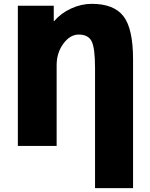

<svg xmlns="http://www.w3.org/2000/svg" viewBox="-20 -760 781 1000"><path d="M458 -740Q573 -740 623 -675.5Q673 -611 673 -450V220H475V-405Q475 -511 457 -545.5Q439 -580 390 -580Q345 -580 310 -532.5Q275 -485 275 -420V0H73V-730H260V-650H262Q297 -691 350 -715.5Q403 -740 458 -740Z"/></svg>

Font: Mplus 1p Black
Style: Regular
Weight: 900
Version: Version 1.061